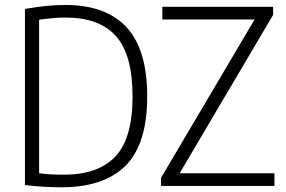

<svg xmlns="http://www.w3.org/2000/svg" viewBox="-20 -768 1182 793"><path d="M234 5.5Q198 5.5 162.8 3.5Q127.5 1.5 83 -3.5V-731Q122 -738 165 -742.8Q208 -747.5 249.5 -747.5Q417.5 -747.5 502.8 -655.2Q588 -563 588 -370Q588 -172.5 498.5 -83.5Q409 5.5 234 5.5ZM243 -46.5Q385 -46.5 456.2 -121.2Q527.5 -196 527.5 -370Q527.5 -541.5 459.2 -618.5Q391 -695.5 250.5 -695.5Q225 -695.5 197.2 -693Q169.5 -690.5 141.5 -686.5V-52.5Q166.5 -49 190.8 -47.8Q215 -46.5 243 -46.5ZM645 0V-33.5L1031.5 -687.5H650.5V-740H1108V-706.5L722 -52.5H1113.5V0Z"/></svg>

Font: Encode Sans SmCnd Lt
Style: Regular
Weight: 300
Width: 4
Designer: Multiple Designers
Foundry: Impallari Type
Version: Version 3.002; ttfautohint (v1.8.3) -l 8 -r 50 -G 200 -x 14 